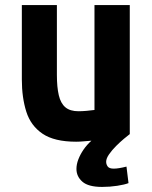

<svg xmlns="http://www.w3.org/2000/svg" viewBox="-20 -546 600 756"><path d="M382 190Q328 190 304.5 169.5Q281 149 281 119Q281 101 288.5 81.5Q296 62 309 43Q322 24 340 8Q325 9 309.5 10.5Q294 12 280 12Q194 12 147.5 -19.5Q101 -51 83.5 -106.5Q66 -162 66 -233V-526H204V-251Q204 -203 211.5 -171Q219 -139 237.5 -123.5Q256 -108 289 -108Q303 -108 320.5 -109.5Q338 -111 352 -113V-526H491V-18Q483 -12 468 0.5Q453 13 437 29Q421 45 409.5 61.5Q398 78 398 91Q398 101 404 109.5Q410 118 428 118Q437 118 449.5 116Q462 114 478 110L486 175Q471 181 442 185.5Q413 190 382 190Z"/></svg>

Font: Ubuntu Sans Mono
Style: Bold
Weight: 700
Monospace: yes
Designer: Dalton Maag Ltd
Foundry: Dalton Maag Ltd
Version: Version 1.006